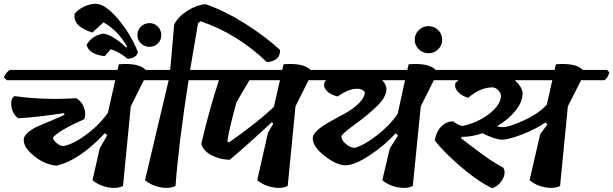

<svg xmlns="http://www.w3.org/2000/svg" viewBox="-39 -992 3235 1013"><path d="M86 -254Q86 -274 109 -293.5Q132 -313 160.5 -325.5Q189 -338 234 -356.5Q279 -375 302 -387L298 -395Q162 -374 57 -368Q26 -392 21 -432Q16 -472 38 -485Q191 -463 363 -474Q391 -459 404 -425Q417 -391 405 -363Q272 -304 240 -266Q242 -252 260 -237Q278 -222 295 -221Q349 -232 416 -281.5Q483 -331 530 -396L569 -569H-3L-19 -584Q-7 -610 12 -623H581L588 -653Q695 -661 730 -623H858L870 -610Q863 -582 843 -569H720L651 -431L610 -11Q579 5 531.5 -3.5Q484 -12 449 -41L487 -209L527 -279L514 -289Q379 -145 259 -118Q199 -123 142.5 -167.5Q86 -212 86 -254Z M466 -972Q516 -972 584 -891.5Q652 -811 689 -716Q686 -702 671.5 -692.5Q657 -683 634 -682Q588 -720 545 -732L514 -696Q476 -699 449.5 -714.5Q423 -730 418 -756Q449 -807 508 -815Q560 -805 627 -741L632 -746Q581 -833 507 -874L448 -820Q397 -837 373.5 -860Q350 -883 355 -920Q372 -941 403.5 -956.5Q435 -972 466 -972ZM812 -807Q812 -781 794 -763Q776 -745 749.5 -745Q723 -745 704.5 -763Q686 -781 686 -807Q686 -833 704.5 -851.5Q723 -870 749.5 -870Q776 -870 794 -851.5Q812 -833 812 -807Z M880 -863Q901 -904 949.5 -935Q998 -966 1046 -970Q1149 -934 1255.5 -866.5Q1362 -799 1438 -729Q1442 -671 1369 -664Q1214 -814 1019 -880L1006 -870L964 -623H1132L1144 -610Q1137 -582 1118 -569H956Q904 -238 887 -11Q857 5 809 -3.5Q761 -12 726 -41L851 -569H720L705 -584Q715 -610 735 -623H859Z M1727 -623 1739 -610Q1732 -582 1713 -569H1589L1520 -431L1479 -11Q1449 5 1401 -3.5Q1353 -12 1318 -41L1375 -292L1403 -340L1395 -347Q1257 -219 1173 -149Q1122 -150 1078 -172.5Q1034 -195 1023 -233Q1064 -409 1116 -569H1003L988 -584Q998 -610 1018 -623H1450L1457 -653Q1564 -661 1599 -623ZM1406 -428 1438 -569H1277L1209 -453Q1173 -325 1160 -246L1170 -241Q1317 -344 1406 -428Z M1611 -263Q1611 -300 1705 -352Q1745 -373 1785 -395.5Q1825 -418 1854.5 -447Q1884 -476 1886 -505Q1872 -527 1833 -523Q1794 -519 1742 -483Q1702 -493 1683 -515Q1664 -537 1675 -562Q1680 -567 1684 -569H1591L1575 -584Q1587 -610 1606 -623H2110L2117 -653Q2225 -661 2260 -623H2388L2400 -610Q2393 -582 2373 -569H2250L2181 -431L2139 -11Q2109 5 2061 -3.5Q2013 -12 1978 -41L2018 -210L2061 -277L2049 -289Q1988 -223 1909.5 -171.5Q1831 -120 1784 -120Q1737 -120 1674 -169Q1611 -218 1611 -263ZM2000 -522Q2000 -481 1951 -433Q1902 -385 1839.5 -340Q1777 -295 1763 -276Q1760 -255 1784.5 -233.5Q1809 -212 1833 -212Q1883 -226 1950.5 -278.5Q2018 -331 2059 -391L2098 -569H1977Q2000 -546 2000 -522Z M2294 -782.5Q2294 -753 2273 -732Q2252 -711 2222 -711Q2192 -711 2170.5 -732Q2149 -753 2149 -782.5Q2149 -812 2170.5 -833Q2192 -854 2222 -854Q2252 -854 2273 -833Q2294 -812 2294 -782.5Z M2506 -289Q2448 -269 2398 -270L2394 -262Q2510 -173 2549 -147.5Q2588 -122 2616 -108Q2632 -81 2613 -46.5Q2594 -12 2558 1Q2484 -34 2396 -109Q2308 -184 2255 -250Q2261 -294 2287 -322.5Q2313 -351 2352 -352Q2370 -337 2398 -327Q2474 -341 2538 -388.5Q2602 -436 2605 -487Q2602 -503 2588.5 -517Q2575 -531 2559 -531Q2495 -531 2431 -476Q2394 -487 2375 -510Q2356 -533 2365 -556Q2368 -558 2373 -562.5Q2378 -567 2381 -569H2251L2235 -584Q2247 -610 2265 -623H2887L2894 -653Q3001 -661 3036 -623H3164L3176 -610Q3169 -582 3150 -569H3027L2957 -431L2916 -11Q2886 5 2838 -3.5Q2790 -12 2755 -41L2811 -284L2849 -335L2839 -346Q2785 -309 2714 -282Q2643 -255 2609.5 -255Q2576 -255 2506 -289ZM2718 -500Q2718 -454 2680.5 -407.5Q2643 -361 2583 -326Q2600 -321 2612 -321Q2648 -321 2727.5 -358Q2807 -395 2846 -440L2875 -569H2677Q2718 -531 2718 -500Z"/></svg>

Font: Tillana SemiBold
Style: Regular
Weight: 600
Designer: Lipi Raval (Devanagari, Latin), Jonny Pinhorn (Latin)
Foundry: Indian Type Foundry
Version: Version 2.003;PS 1.0;hotconv 1.0.79;makeotf.lib2.5.61930; tt